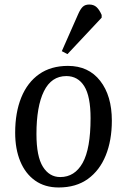

<svg xmlns="http://www.w3.org/2000/svg" viewBox="-20 -814 561 848"><path d="M239 14Q178 14 135 -16.5Q92 -47 69.5 -101.5Q47 -156 47 -228Q47 -317 74 -383.5Q101 -450 153 -486.5Q205 -523 280 -523Q371 -523 422.5 -457Q474 -391 474 -281Q474 -194 447 -127.5Q420 -61 368 -23.5Q316 14 239 14ZM246 -32Q310 -32 345 -94.5Q380 -157 380 -292Q380 -389 352 -433.5Q324 -478 273 -478Q207 -478 174 -411Q141 -344 141 -222Q141 -123 169.5 -77.5Q198 -32 246 -32ZM278 -575 253 -588 325 -751Q335 -774 345.5 -784Q356 -794 374 -794Q394 -794 406.5 -782.5Q419 -771 429 -748V-736Z"/></svg>

Font: Literata 36pt
Style: Italic
Weight: 400
Italic angle: -2°
Designer: Latin by Veronika Burian and Jose Scaglione. Greek by Irene Vlachou. Cyrillic by Vera Evstafieva
Foundry: TypeTogether
Version: Version 3.002